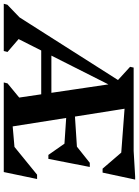

<svg xmlns="http://www.w3.org/2000/svg" viewBox="66 -859 738 1020"><g transform="rotate(90 435.0 -349.0)"><path d="M-55 0 -50 -19 55 -120 -20 -25 403 -690H495L604 0H363L368 -20L476 -109L451 -30L369 -585H388L109 -32L101 -106L201 -20L196 0ZM161 -199 172 -253H509L498 -199ZM502 0 512 -40 810 -66 795 0ZM676 0 686 -41 853 -177H876L839 0ZM739 -319 486 -336 495 -375 756 -392ZM362 -596 280 -671 284 -690H429V-596ZM748 -237 678 -337 687 -375 790 -457H812L769 -237ZM844 -616 446 -646 456 -690H862ZM821 -525 717 -646 727 -690 863 -698H879L842 -525Z"/></g></svg>

Font: Platypi Light SemiBold
Style: Italic
Weight: 600
Italic angle: -13°
Version: Version 1.200